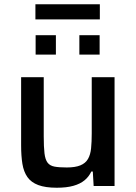

<svg xmlns="http://www.w3.org/2000/svg" viewBox="-20 -872 636 900"><path d="M246 8Q193 8 159.5 -4.5Q126 -17 108.5 -42Q91 -67 85 -104Q79 -141 79 -191V-510H185V-233Q185 -183 188.5 -153.5Q192 -124 203 -109.5Q214 -95 235.5 -91Q257 -87 293 -87Q333 -87 357 -97Q381 -107 392.5 -127Q404 -147 407 -177Q410 -207 410 -247V-510H517V0H419L415 -68H408Q397 -44 376.5 -27Q356 -10 324 -1Q292 8 246 8ZM147 -616V-707H242V-616ZM352 -616V-707H447V-616ZM146 -781V-852H448V-781Z"/></svg>

Font: Saira Thin Medium
Style: Regular
Weight: 500
Version: Version 1.101